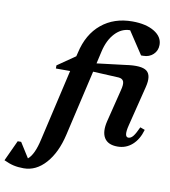

<svg xmlns="http://www.w3.org/2000/svg" viewBox="-300 -867 1068 1207"><g transform="rotate(10 234.0 -263.0)"><path d="M-67 251Q-103 251 -131.5 244.5Q-160 238 -194 222L-133 90H-111L-51 185Q-12 153 10 54L115 -402H24V-422L137 -500L143 -524Q170 -645 250 -711Q330 -777 447 -777Q534 -777 587 -745Q640 -713 640 -661Q640 -624 614.5 -600Q589 -576 551 -576H537L442 -720Q388 -720 346.5 -676Q305 -632 288 -557L270 -478L451 -500Q552 -515 586 -488.5Q620 -462 601 -386L537 -129Q518 -53 548 -53Q564 -53 578 -70.5Q592 -88 611 -130L641 -119Q623 -56 583.5 -21Q544 14 490 14Q429 14 405.5 -24Q382 -62 399 -132L450 -337Q461 -378 454 -395.5Q447 -413 422 -415L258 -423L161 -3Q134 114 73 182.5Q12 251 -67 251Z"/></g></svg>

Font: Platypi SemiBold
Style: Italic
Weight: 600
Italic angle: -13°
Designer: David Sargent
Foundry: Bolt Cutter Type
Version: Version 1.200; ttfautohint (v1.8.4.7-5d5b)